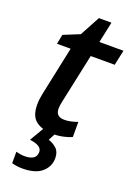

<svg xmlns="http://www.w3.org/2000/svg" viewBox="-168 -726 730 1032"><g transform="rotate(20 197.5 -210.0)"><path d="M190.4 9.8Q131.3 9.8 94.5 -16.6Q57.6 -43 57.6 -110.4Q57.6 -139.6 64.5 -172.4L124 -453.6H45.9L56.6 -508.3L148.9 -545.9L210.4 -660.2H282.2L256.8 -540.5H394.5L376 -453.6H238.8L178.7 -171.9Q176.3 -161.6 174.6 -150.1Q172.9 -138.7 172.9 -129.4Q172.9 -83 222.2 -83Q241.2 -83 258.8 -86.9Q276.4 -90.8 297.4 -98.1V-11.7Q279.3 -2.9 250.5 3.4Q221.7 9.8 190.4 9.8ZM99.1 240.2Q80.6 240.2 64.7 237.5Q48.8 234.9 39.1 231.9V166.5Q49.3 169.4 62.5 171.6Q75.7 173.8 88.4 173.8Q155.3 173.8 155.3 126Q155.3 88.9 85.9 81.1L133.8 0H205.1L180.7 46.4Q207 54.7 227.3 73.2Q247.6 91.8 247.6 127.9Q247.6 175.8 210.7 208Q173.8 240.2 99.1 240.2Z"/></g></svg>

Font: Open Sans SemiBold
Style: Italic
Weight: 600
Italic angle: -12°
Designer: Monotype Design Team
Foundry: Monotype Imaging Inc.
Version: Version 3.003; ttfautohint (v1.8.4)